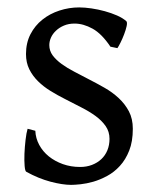

<svg xmlns="http://www.w3.org/2000/svg" viewBox="-20 -489 426 523"><path d="M341.8 -138.2Q341.8 -103.5 332 -78.9Q322.3 -54.2 306.6 -37.1Q291 -20 272 -9.8Q252.9 0.5 234.4 5.9Q215.8 11.2 199.5 12.9Q183.1 14.6 173.8 14.6Q150.4 14.6 117.4 5.9Q84.5 -2.9 51.8 -21Q48.3 -22.5 47.1 -36.9Q45.9 -51.3 46.6 -70.1Q47.4 -88.9 49.6 -107.9Q51.8 -127 55.2 -138.2L76.2 -132.8Q77.1 -112.3 86.9 -94.2Q96.7 -76.2 113 -63Q129.4 -49.8 151.1 -42Q172.9 -34.2 198.2 -34.2Q215.8 -34.2 230.5 -39.8Q245.1 -45.4 255.9 -55.4Q266.6 -65.4 272.5 -79.6Q278.3 -93.8 278.3 -110.8Q278.3 -130.4 267.8 -145.5Q257.3 -160.6 240.2 -173.1Q223.1 -185.5 201.4 -196.5Q179.7 -207.5 157.2 -219.2Q136.7 -229.5 117.7 -241.2Q98.6 -252.9 83.7 -267.6Q68.8 -282.2 59.8 -300.3Q50.8 -318.4 50.8 -341.8Q50.8 -372.1 63 -395.8Q75.2 -419.4 95.5 -435.5Q115.7 -451.7 141.8 -460.2Q168 -468.8 195.8 -468.8Q210.9 -468.8 229.2 -466.1Q247.6 -463.4 265.4 -458.5Q283.2 -453.6 298.8 -446.8Q314.5 -439.9 324.2 -431.2Q327.1 -428.2 325 -418Q322.8 -407.7 318.1 -395.5Q313.5 -383.3 308.1 -372.6Q302.7 -361.8 299.8 -357.9L280.8 -361.8Q257.3 -397 232.2 -410.9Q207 -424.8 183.1 -424.8Q167 -424.8 154.3 -419.4Q141.6 -414.1 132.6 -405.5Q123.5 -397 118.9 -386.7Q114.3 -376.5 114.3 -366.2Q114.3 -350.6 123.5 -338.1Q132.8 -325.7 147.9 -314.7Q163.1 -303.7 182.4 -293.7Q201.7 -283.7 222.2 -272.9Q243.2 -262.2 264.6 -250Q286.1 -237.8 303.2 -221.9Q320.3 -206.1 331.1 -185.8Q341.8 -165.5 341.8 -138.2Z"/></svg>

Font: Gentium Plus
Style: Regular
Weight: 400
Designer: J. Victor Gaultney, Annie Olsen, Iska Routamaa
Foundry: SIL International
Version: Version 1.510